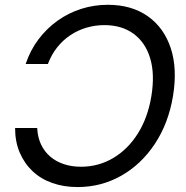

<svg xmlns="http://www.w3.org/2000/svg" viewBox="-20 -758 765 789"><path d="M298.8 10.7Q242.2 10.7 195.1 -5.9Q147.9 -22.5 114 -54.4Q80.1 -86.4 61 -131.1Q42 -175.8 42 -231.9H132.8Q134.8 -193.4 148.9 -163.8Q163.1 -134.3 187 -114Q210.9 -93.8 242.9 -83.3Q274.9 -72.8 312.5 -72.8Q384.3 -72.8 444.6 -108.2Q504.9 -143.6 546.1 -208.7Q587.4 -273.9 602.1 -363.3Q616.7 -453.1 597.2 -518.3Q577.6 -583.5 529.1 -619.1Q480.5 -654.8 408.7 -654.8Q371.1 -654.8 335.4 -644.3Q299.8 -633.8 269.3 -613.5Q238.8 -593.3 215.1 -563.5Q191.4 -533.7 176.8 -495.1H85.4Q104.5 -551.8 138.4 -596.7Q172.4 -641.6 217 -673.3Q261.7 -705.1 314.2 -721.7Q366.7 -738.3 422.9 -738.3Q520.5 -738.3 587.2 -691.4Q653.8 -644.5 681.6 -560.3Q709.5 -476.1 690.9 -363.3Q672.4 -251.5 616.5 -167Q560.5 -82.5 478.3 -35.9Q396 10.7 298.8 10.7Z"/></svg>

Font: Inter 24pt
Style: Italic
Weight: 400
Italic angle: -9.3988°
Designer: Rasmus Andersson
Foundry: rsms
Version: Version 4.001;git-66647c0bb